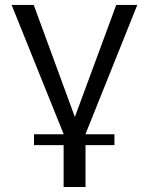

<svg xmlns="http://www.w3.org/2000/svg" viewBox="-20 -542 592 775"><path d="M236.8 212.9V43.9H117.2V0H236.8V-1L26.9 -522H116.2L282.2 -69.8L449.2 -522H534.2L325.2 -1V0H441.9V43.9H325.2V212.9Z"/></svg>

Font: Rawline Medium
Style: Regular
Weight: 500
Designer: Matt McInerney, Pablo Impallari, Rodrigo Fuenzalida
Foundry: Matt McInerney, Pablo Impallari, Rodrigo Fuenzalida
Version: Version 4.020;PS 004.020;hotconv 1.0.88;makeotf.lib2.5.64775